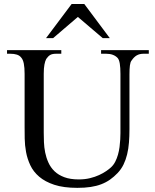

<svg xmlns="http://www.w3.org/2000/svg" viewBox="-20 -909 763 945"><path d="M687 -644.5Q666.5 -644.5 652.6 -636.2Q638.7 -627.9 627.4 -610.8Q621.6 -604 619.4 -586.9Q617.2 -569.8 617.2 -542V-272.5Q617.2 -238.3 614.7 -207.3Q612.3 -176.3 605.7 -149.2Q599.1 -122.1 587.9 -99.1Q576.7 -76.2 559.1 -57.6Q541 -38.6 521.5 -24.9Q502 -11.2 478.5 -2.2Q455.1 6.8 426.3 11.2Q397.5 15.6 360.8 15.6Q293 15.6 247.3 0.5Q201.7 -14.6 172.9 -39.3Q144 -64 129.2 -95.7Q114.3 -127.4 108.2 -160.9Q102.1 -194.3 101.6 -227.1Q101.1 -259.8 101.1 -285.6V-545.4Q101.1 -576.2 97.2 -595.9Q93.3 -615.7 84.5 -625.5Q76.7 -635.7 63.2 -640.1Q49.8 -644.5 29.8 -644.5H14.6V-662.1H281.7V-644.5H256.8Q236.8 -644.5 226.6 -638.2Q216.3 -631.8 207.5 -618.7Q202.1 -608.9 198.7 -591.1Q195.3 -573.2 195.3 -545.4V-256.3Q195.3 -234.9 196.3 -209.2Q197.3 -183.6 202.4 -158.2Q207.5 -132.8 218.3 -108.9Q229 -85 248 -66.4Q267.1 -47.9 296.4 -36.9Q325.7 -25.9 367.7 -25.9Q397.5 -25.9 422.6 -32Q447.8 -38.1 467.8 -47.4Q487.8 -56.6 502.7 -66.9Q517.6 -77.1 526.4 -85.4Q539.1 -97.2 547.4 -113.5Q555.7 -129.9 560.8 -148.2Q565.9 -166.5 568.4 -185.5Q570.8 -204.6 571.8 -221.9Q572.8 -239.3 572.8 -253.4V-545.4Q572.8 -576.2 569.6 -595.7Q566.4 -615.2 559.1 -623.5Q539.6 -644.5 502.4 -644.5H477.5V-662.1H712.4V-644.5ZM485.8 -721.2 363.3 -825.7 241.2 -721.2H206.5L332.5 -889.2H395L520.5 -721.2Z"/></svg>

Font: Doulos SIL Am
Style: Regular
Weight: 400
Designer: Walt Agee, Victor Gaultney, Peter Martin, Debbi Hosken, Becca Hirsbrunner
Foundry: SIL International
Version: Version 5.000